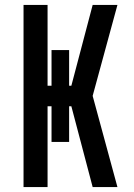

<svg xmlns="http://www.w3.org/2000/svg" viewBox="-20 -755 540 775"><path d="M75 0V-735H172V-409H188V-553H259V-409H268L354 -735H454L354 -368L454 0H354L268 -326H259V-182H188V-326H172V0Z"/></svg>

Font: Iosevka
Style: Bold
Weight: 700
Monospace: yes
Designer: Belleve Invis
Foundry: Belleve Invis
Version: Version 32.5.0; ttfautohint (v1.8.4)